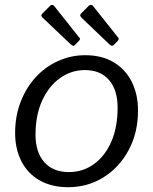

<svg xmlns="http://www.w3.org/2000/svg" viewBox="-20 -770 639 800"><path d="M264 10Q196 10 146 -18Q96 -46 69.5 -97.5Q43 -149 43 -216Q43 -286 66 -345.5Q89 -405 129 -448.5Q169 -492 222.5 -516Q276 -540 335 -540Q404 -540 453 -511Q502 -482 528.5 -430Q555 -378 555 -309Q555 -217 516 -144.5Q477 -72 411 -31Q345 10 264 10ZM267 -53Q325 -53 371 -86Q417 -119 443.5 -179Q470 -239 470 -322Q470 -395 434.5 -436.5Q399 -478 333 -478Q277 -478 230 -444.5Q183 -411 155.5 -350.5Q128 -290 128 -208Q128 -136 164.5 -94.5Q201 -53 267 -53ZM190 -747Q193 -750 198 -749.5Q203 -749 205 -746L309 -615Q312 -613 313 -609Q314 -605 310 -601L292 -582Q288 -578 284 -579.5Q280 -581 275 -585L160 -694Q147 -704 156 -713ZM351 -747Q355 -750 360 -749.5Q365 -749 367 -746L471 -615Q474 -613 474.5 -609Q475 -605 472 -601L453 -582Q449 -578 445 -579.5Q441 -581 436 -585L322 -694Q309 -705 318 -714Z"/></svg>

Font: Libre Franklin
Style: Italic
Weight: 400
Italic angle: -8°
Designer: Pablo Impallari, Rodrigo Fuenzalida, Nhung Nguyen
Foundry: Impallari Type
Version: Version 3.000